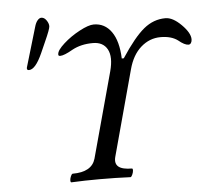

<svg xmlns="http://www.w3.org/2000/svg" viewBox="-52 -780 909 839"><g transform="rotate(-5 402.5 -361.0)"><path d="M85.9 -502Q77.1 -502 77.1 -509.8Q77.1 -513.2 79.1 -519L128.9 -687Q133.8 -705.1 142.1 -715.1Q150.4 -725.1 159.2 -725.1Q171.9 -725.1 181.4 -711.4Q190.9 -697.8 190.9 -685.1Q190.9 -673.3 166 -618.2L145 -570.8Q114.3 -502 85.9 -502ZM227.1 2.9Q223.1 1.5 223.6 -6.8Q224.1 -15.1 228.3 -24.7Q232.4 -34.2 236.8 -34.2Q320.3 -34.2 336.9 -90.8L439 -465.8Q455.6 -527.8 437.3 -561.5Q418.9 -595.2 374 -595.2Q321.8 -595.2 283.2 -574.2Q244.6 -551.8 227.1 -551.8Q217.8 -551.8 219.2 -560.1Q219.7 -577.1 251 -605.2Q282.2 -633.3 322 -654.5Q361.8 -675.8 384.8 -675.8Q433.1 -675.8 462.2 -634.8Q491.2 -593.8 494.1 -517.1H502.9Q561 -605.5 604 -640.6Q647 -675.8 699.2 -675.8Q731.4 -675.8 768.3 -638.9Q805.2 -602.1 805.2 -574.2Q805.2 -564.5 801 -558.1Q796.9 -551.8 790 -551.8Q772.9 -551.8 746.1 -574.2Q717.8 -595.2 670.9 -595.2Q622.6 -595.2 584.5 -561.8Q546.4 -528.3 529.8 -465.8L428.2 -90.8Q420.9 -62 438 -48.1Q455.1 -34.2 497.1 -34.2Q501 -32.7 500.2 -24.4Q499.5 -16.1 495.1 -6.6Q490.7 2.9 486.8 2.9Q423.8 0 352.1 0Q285.6 0 227.1 2.9Z"/></g></svg>

Font: Junicode SmCond Medium
Style: Italic
Weight: 500
Width: 4
Italic angle: -11°
Designer: Peter S. Baker
Version: Version 2.206